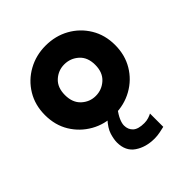

<svg xmlns="http://www.w3.org/2000/svg" viewBox="-197 -599 950 950"><g transform="rotate(-45 278.5 -123.5)"><path d="M278 6Q210 6 154.5 -25.5Q99 -57 66 -111Q33 -165 33 -236Q33 -306 66 -360.5Q99 -415 155 -446Q211 -477 278 -477Q347 -477 402.5 -446Q458 -415 491 -360.5Q524 -306 524 -236Q524 -166 491.5 -111.5Q459 -57 403 -25.5Q347 6 278 6ZM278 -125Q321 -125 353 -154Q385 -183 385 -236Q385 -289 353 -317.5Q321 -346 278 -346Q236 -346 204.5 -317.5Q173 -289 173 -236Q173 -183 204.5 -154Q236 -125 278 -125ZM335 230Q274 230 231.5 201Q189 172 189 112Q189 90 198 60Q207 30 240 -6H311Q291 20 282 41Q273 62 273 77Q273 105 291.5 122.5Q310 140 353 140Q369 140 383 135.5Q397 131 406 126V219Q394 222 374 226Q354 230 335 230Z"/></g></svg>

Font: Lil Grotesk Black
Style: Regular
Weight: 900
Designer: Bastien Sozeau
Foundry: NBR — Bastien Sozeau
Version: Version 3.003; ttfautohint (v1.8.4.7-5d5b);gftools[0.9.33]